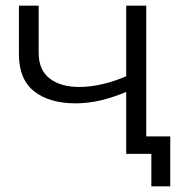

<svg xmlns="http://www.w3.org/2000/svg" viewBox="-20 -545 661 680"><path d="M433 -222Q387 -202 340.5 -190.5Q294 -179 248 -179Q155 -179 101 -221.5Q47 -264 47 -353V-525H117V-357Q117 -297 156 -267Q195 -237 261 -237Q301 -237 345 -247.5Q389 -258 434 -278ZM427 0V-525H498V0ZM516 115V-19L534 0H427V-62H583V115Z"/></svg>

Font: MOST Montserrat
Style: Regular
Weight: 400
Designer: Julieta Ulanovsky
Foundry: Julieta Ulanovsky
Version: Version 8.000;March 11, 2024;FontCreator 15.0.0.2926 64-bit